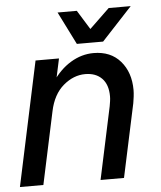

<svg xmlns="http://www.w3.org/2000/svg" viewBox="-60 -771 685 816"><g transform="rotate(-5 282.5 -362.5)"><path d="M-8 0 105 -530H205L168 -358L125 -309Q140 -380 174.5 -432Q209 -484 255.5 -512Q302 -540 353 -540Q426 -540 467.5 -492Q509 -444 509 -369Q509 -356 507 -340Q505 -324 503 -313L436 0H336L402 -309Q404 -320 405.5 -330.5Q407 -341 407 -351Q407 -401 381 -427.5Q355 -454 310 -454Q260 -454 216.5 -417Q173 -380 158 -309L92 0ZM323 -585 330 -625 434 -725H528L398 -585ZM286 -585 216 -725H298L360 -625L361 -585Z"/></g></svg>

Font: Radio Canada Big
Style: Italic
Weight: 400
Italic angle: -12°
Designer: Étienne Aubert Bonn
Foundry: Coppers and Brasses
Version: Version 1.001